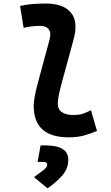

<svg xmlns="http://www.w3.org/2000/svg" viewBox="-20 -762 626 1079"><path d="M366.2 9.8Q169.4 9.8 169.4 -167.5Q169.4 -183.1 174.1 -213.9Q178.7 -244.6 193.8 -300.3L258.8 -540.5Q268.6 -577.6 253.9 -597.2Q239.3 -616.7 207 -616.7Q183.6 -616.7 159.9 -614Q136.2 -611.3 112.8 -605.5L92.8 -728.5Q128.9 -736.8 165 -739.5Q201.2 -742.2 237.3 -742.2Q336.4 -742.2 378.7 -690.9Q420.9 -639.6 393.6 -540.5L328.1 -300.3Q314 -248 309.3 -220.7Q304.7 -193.4 304.7 -182.1Q303.7 -115.7 395 -115.7Q421.9 -115.7 442.4 -121.8Q462.9 -127.9 491.2 -142.6L524.9 -26.4Q490.7 -11.2 452.9 -0.7Q415 9.8 366.2 9.8ZM247.1 296.4 170.9 233.4Q201.2 211.9 223.4 195.1Q245.6 178.2 245.6 163.1Q245.6 147.9 223.1 147.9H191.4L208 55.2H234.9Q363.8 55.2 363.8 135.3Q363.8 185.5 329.6 224.4Q295.4 263.2 247.1 296.4Z"/></svg>

Font: Cascadia Mono
Style: Bold Italic
Weight: 700
Italic angle: -10°
Monospace: yes
Designer: Aaron Bell
Foundry: Saja Typeworks
Version: Version 2404.023; ttfautohint (v1.8.4)